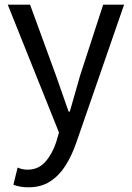

<svg xmlns="http://www.w3.org/2000/svg" viewBox="-20 -563 561 817"><path d="M101 234Q64 234 37 223L55 150Q75 159 97 159Q143 159 172.5 126Q202 93 219 42L231 1L13 -543H108L218 -242Q244 -167 272 -88H277Q299 -166 321 -242L419 -543H508L304 46Q285 100 258.5 142Q232 184 193.5 209Q155 234 101 234Z"/></svg>

Font: Gothic Nguyen
Style: Regular
Weight: 400
Designer: MORI Takayuki
Version: Version 1.220;July 21, 2023;FontCreator 14.0.0.2814 64-bit